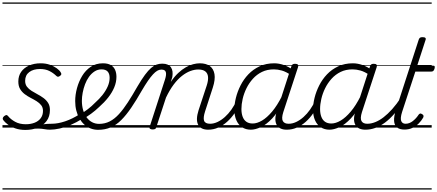

<svg xmlns="http://www.w3.org/2000/svg" viewBox="-20 -1030 3530 1550"><path d="M258 -9Q292 -20 318 -24.5Q344 -29 363.5 -30Q383 -31 399 -31Q408 -31 411.5 -23.5Q415 -16 412.5 -7Q410 2 402.5 9.5Q395 17 383 17Q363 17 341 13Q319 9 292.5 8Q266 7 230 13ZM185 19Q140 19 104 6.5Q68 -6 43 -25Q18 -44 6 -61Q1 -69 2.5 -76.5Q4 -84 13 -92Q23 -100 30.5 -101Q38 -102 45 -93Q66 -67 102 -47Q138 -27 188 -27Q227 -27 258.5 -39Q290 -51 308.5 -75.5Q327 -100 327 -135Q327 -162 312.5 -180.5Q298 -199 275.5 -213Q253 -227 227.5 -240Q202 -253 179.5 -270Q157 -287 142.5 -311Q128 -335 128 -372Q128 -417 150.5 -449.5Q173 -482 214 -500.5Q255 -519 308 -519Q350 -519 383 -507Q416 -495 438.5 -478.5Q461 -462 470 -446Q476 -437 475 -430.5Q474 -424 464 -417Q456 -411 449 -410.5Q442 -410 435 -417Q409 -442 377.5 -457.5Q346 -473 303 -473Q249 -473 216 -448Q183 -423 183 -377Q183 -349 197.5 -330Q212 -311 235 -296.5Q258 -282 283.5 -268.5Q309 -255 331.5 -238.5Q354 -222 368.5 -199Q383 -176 383 -142Q383 -89 356 -53Q329 -17 284 1Q239 19 185 19ZM0 490H529V500H0ZM0 -20H529V0H0ZM0 -505H529V-500H0ZM0 -1010H529V-1000H0Z M382 17Q370 17 366 9.5Q362 2 365 -7Q368 -16 377 -23.5Q386 -31 398 -31Q448 -31 507 -51Q566 -71 626 -110Q633 -115 640 -111.5Q647 -108 651 -100.5Q655 -93 654 -84.5Q653 -76 646 -72Q598 -42 551.5 -22Q505 -2 462 7.5Q419 17 382 17ZM529 490V500ZM529 -20V0ZM529 -505V-500ZM529 -1010V-1000Z M623 -105Q657 -124 689 -148.5Q721 -173 747 -200Q782 -231 808 -264Q834 -297 849.5 -332Q865 -367 865 -402Q865 -435 849 -452.5Q833 -470 799 -470Q789 -470 784.5 -477Q780 -484 781.5 -494Q783 -504 790.5 -511.5Q798 -519 811 -519Q850 -519 874 -505Q898 -491 909 -466.5Q920 -442 920 -410Q920 -367 902.5 -325Q885 -283 853.5 -243Q822 -203 780 -166Q750 -137 715 -111.5Q680 -86 643 -65ZM529 490H973V500H529ZM529 -20H973V0H529ZM529 -505H973V-500H529ZM529 -1010H973V-1000H529Z M772 18Q740 18 711.5 7Q683 -4 660.5 -24.5Q638 -45 621.5 -73.5Q605 -102 596 -137.5Q587 -173 587 -214Q587 -265 601.5 -318.5Q616 -372 643.5 -417.5Q671 -463 713 -491Q755 -519 811 -519Q821 -519 824.5 -511.5Q828 -504 826 -494Q824 -484 817 -477Q810 -470 800 -470Q769 -470 743.5 -453.5Q718 -437 698.5 -410Q679 -383 666.5 -349.5Q654 -316 647.5 -281.5Q641 -247 641 -216Q641 -176 651 -141.5Q661 -107 679.5 -82Q698 -57 723.5 -43.5Q749 -30 780 -30Q827 -30 866 -50Q905 -70 940.5 -109Q976 -148 1012 -203.5Q1048 -259 1089 -331Q1123 -389 1150 -425.5Q1177 -462 1200 -481.5Q1223 -501 1244 -508.5Q1265 -516 1288 -516Q1299 -516 1303.5 -509Q1308 -502 1306.5 -492.5Q1305 -483 1298 -475.5Q1291 -468 1280 -468Q1265 -468 1249 -458.5Q1233 -449 1214.5 -429Q1196 -409 1174 -377Q1152 -345 1125 -299Q1080 -220 1039.5 -160.5Q999 -101 959 -61Q919 -21 873.5 -1.5Q828 18 772 18ZM973 490H1098V500H973ZM973 -20H1098V0H973ZM973 -505H1098V-500H973ZM973 -1010H1098V-1000H973Z M1660 17Q1631 17 1610.5 7Q1590 -3 1579.5 -23.5Q1569 -44 1570 -73Q1571 -102 1583 -140L1649 -340Q1662 -380 1659.5 -409Q1657 -438 1637.5 -453.5Q1618 -469 1580 -469Q1550 -469 1516.5 -456.5Q1483 -444 1448.5 -417Q1414 -390 1381.5 -346.5Q1349 -303 1320 -242L1242 -4Q1240 6 1233.5 10.5Q1227 15 1211 15Q1200 15 1192 10Q1184 5 1188 -6L1312 -388Q1325 -429 1318.5 -448.5Q1312 -468 1285 -468Q1275 -468 1270 -475.5Q1265 -483 1266 -492.5Q1267 -502 1274 -509Q1281 -516 1292 -516Q1316 -516 1333 -508.5Q1350 -501 1360 -486.5Q1370 -472 1372.5 -452.5Q1375 -433 1371 -408L1359 -369Q1388 -412 1418.5 -440.5Q1449 -469 1479.5 -486.5Q1510 -504 1539 -511.5Q1568 -519 1593 -519Q1643 -519 1673.5 -497Q1704 -475 1711.5 -431.5Q1719 -388 1698 -323L1636 -132Q1619 -80 1627.5 -55.5Q1636 -31 1676 -31Q1685 -31 1689 -23.5Q1693 -16 1691.5 -7Q1690 2 1682 9.5Q1674 17 1660 17ZM1098 490H1807V500H1098ZM1098 -20H1807V0H1098ZM1098 -505H1807V-500H1098ZM1098 -1010H1807V-1000H1098Z M1661 17Q1650 17 1645.5 9.5Q1641 2 1642.5 -7Q1644 -16 1652.5 -23.5Q1661 -31 1676 -31Q1706 -31 1736.5 -45.5Q1767 -60 1795.5 -85.5Q1824 -111 1848 -145Q1872 -179 1889 -217Q1894 -228 1902.5 -228Q1911 -228 1918 -220.5Q1925 -213 1921 -203Q1902 -157 1874.5 -117Q1847 -77 1813.5 -47Q1780 -17 1741.5 0Q1703 17 1661 17ZM1807 490V500ZM1807 -20V0ZM1807 -505V-500ZM1807 -1010V-1000Z M2005 17Q1964 17 1934 -3Q1904 -23 1888 -59.5Q1872 -96 1872 -146Q1872 -190 1884.5 -240.5Q1897 -291 1922 -340.5Q1947 -390 1985 -430Q2023 -470 2075.5 -494.5Q2128 -519 2194 -519Q2232 -519 2271.5 -505Q2311 -491 2342 -467L2330 -423Q2289 -451 2255.5 -460.5Q2222 -470 2191 -470Q2137 -470 2095 -449.5Q2053 -429 2021.5 -394Q1990 -359 1969.5 -317Q1949 -275 1939 -231.5Q1929 -188 1929 -150Q1929 -114 1939 -87.5Q1949 -61 1969 -47Q1989 -33 2020 -33Q2055 -33 2095 -56.5Q2135 -80 2176.5 -129Q2218 -178 2256 -254L2269 -214Q2225 -124 2177 -73.5Q2129 -23 2084.5 -3Q2040 17 2005 17ZM2294 17Q2265 17 2244.5 7Q2224 -3 2213.5 -22.5Q2203 -42 2203 -69Q2203 -96 2214 -130L2332 -494Q2336 -506 2342.5 -510.5Q2349 -515 2362 -515Q2380 -515 2385 -507.5Q2390 -500 2386 -488L2267 -125Q2251 -74 2263.5 -52.5Q2276 -31 2309 -31Q2318 -31 2322 -23.5Q2326 -16 2324.5 -7Q2323 2 2315.5 9.5Q2308 17 2294 17ZM1807 490H2442V500H1807ZM1807 -20H2442V0H1807ZM1807 -505H2442V-500H1807ZM1807 -1010H2442V-1000H1807Z M2296 17Q2285 17 2280.5 9.5Q2276 2 2277.5 -7Q2279 -16 2287.5 -23.5Q2296 -31 2311 -31Q2341 -31 2371.5 -45.5Q2402 -60 2430.5 -85.5Q2459 -111 2483 -145Q2507 -179 2524 -217Q2529 -228 2537.5 -228Q2546 -228 2553 -220.5Q2560 -213 2556 -203Q2537 -157 2509.5 -117Q2482 -77 2448.5 -47Q2415 -17 2376.5 0Q2338 17 2296 17ZM2442 490V500ZM2442 -20V0ZM2442 -505V-500ZM2442 -1010V-1000Z M2640 17Q2599 17 2569 -3Q2539 -23 2523 -59.5Q2507 -96 2507 -146Q2507 -190 2519.5 -240.5Q2532 -291 2557 -340.5Q2582 -390 2620 -430Q2658 -470 2710.5 -494.5Q2763 -519 2829 -519Q2867 -519 2906.5 -505Q2946 -491 2977 -467L2965 -423Q2924 -451 2890.5 -460.5Q2857 -470 2826 -470Q2772 -470 2730 -449.5Q2688 -429 2656.5 -394Q2625 -359 2604.5 -317Q2584 -275 2574 -231.5Q2564 -188 2564 -150Q2564 -114 2574 -87.5Q2584 -61 2604 -47Q2624 -33 2655 -33Q2690 -33 2730 -56.5Q2770 -80 2811.5 -129Q2853 -178 2891 -254L2904 -214Q2860 -124 2812 -73.5Q2764 -23 2719.5 -3Q2675 17 2640 17ZM2929 17Q2900 17 2879.5 7Q2859 -3 2848.5 -22.5Q2838 -42 2838 -69Q2838 -96 2849 -130L2967 -494Q2971 -506 2977.5 -510.5Q2984 -515 2997 -515Q3015 -515 3020 -507.5Q3025 -500 3021 -488L2902 -125Q2886 -74 2898.5 -52.5Q2911 -31 2944 -31Q2953 -31 2957 -23.5Q2961 -16 2959.5 -7Q2958 2 2950.5 9.5Q2943 17 2929 17ZM2442 490H3077V500H2442ZM2442 -20H3077V0H2442ZM2442 -505H3077V-500H2442ZM2442 -1010H3077V-1000H2442Z M2931 17Q2920 17 2915.5 9.5Q2911 2 2912.5 -7Q2914 -16 2922.5 -23.5Q2931 -31 2946 -31Q2976 -31 3009 -44Q3042 -57 3076 -83Q3110 -109 3146 -149Q3182 -189 3218 -244Q3226 -257 3235 -255Q3244 -253 3248.5 -243.5Q3253 -234 3246 -225Q3206 -161 3166.5 -115Q3127 -69 3087.5 -40Q3048 -11 3009 3Q2970 17 2931 17ZM3077 490V500ZM3077 -20V0ZM3077 -505V-500ZM3077 -1010V-1000Z M3245 16Q3207 16 3185.5 -1Q3164 -18 3161.5 -53.5Q3159 -89 3176 -143L3360 -709Q3364 -721 3370.5 -725.5Q3377 -730 3391 -730Q3408 -730 3414 -724Q3420 -718 3415 -706L3348 -500H3476Q3487 -500 3489 -494Q3491 -488 3488 -476Q3484 -463 3478 -457.5Q3472 -452 3461 -452H3333L3226 -126Q3210 -75 3219 -53Q3228 -31 3254 -31Q3285 -31 3312.5 -52.5Q3340 -74 3358 -102Q3362 -109 3369.5 -112.5Q3377 -116 3387 -109Q3398 -103 3399 -95.5Q3400 -88 3396 -80Q3382 -55 3360 -33Q3338 -11 3309.5 2.5Q3281 16 3245 16ZM3077 490H3465V500H3077ZM3077 -20H3465V0H3077ZM3077 -505H3465V-500H3077ZM3077 -1010H3465V-1000H3077Z"/></svg>

Font: Playwrite BE VLG Guides
Style: Regular
Weight: 400
Designer: Veronika Burian, José Scaglione
Foundry: TypeTogether
Version: Version 1.003